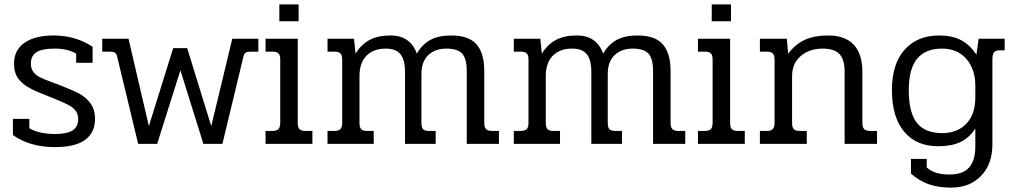

<svg xmlns="http://www.w3.org/2000/svg" viewBox="-20 -657 4638 877"><path d="M39 -40V-114H114V-71Q159 -45 231 -45Q285 -45 311 -61Q337 -77 337 -114Q337 -137 324.5 -152.5Q312 -168 288 -180Q264 -192 214 -212Q149 -237 116.5 -254Q84 -271 64 -297.5Q44 -324 44 -366Q44 -429 92.5 -462Q141 -495 225 -495Q277 -495 323 -481Q369 -467 403 -443V-370H328V-412Q290 -435 229 -435Q175 -435 148 -419.5Q121 -404 121 -366Q121 -342 134 -326.5Q147 -311 166.5 -302Q186 -293 221 -280Q251 -269 256 -267Q312 -245 341.5 -229.5Q371 -214 392.5 -186Q414 -158 414 -114Q414 -51 368.5 -18Q323 15 231 15Q117 15 39 -40Z M515 -399Q512 -412 505 -416.5Q498 -421 481 -421H447V-480H567L660 -81L771 -437H835L945 -81L1041 -480H1160V-421H1126Q1109 -421 1102 -416.5Q1095 -412 1092 -399L996 0H909L804 -336L698 0H611Z M1256 -637H1344V-560H1256ZM1193 -59H1225Q1244 -59 1252 -67.5Q1260 -76 1260 -96V-385Q1260 -405 1252 -413Q1244 -421 1225 -421H1193V-480H1340V-95Q1340 -75 1348 -67Q1356 -59 1375 -59H1407V0H1193Z M1476 -59H1508Q1527 -59 1535 -67.5Q1543 -76 1543 -96V-385Q1543 -405 1535 -413Q1527 -421 1508 -421H1476V-480H1597L1604 -412Q1630 -454 1668 -474.5Q1706 -495 1764 -495Q1810 -495 1840 -473.5Q1870 -452 1884 -412Q1908 -454 1945.5 -474.5Q1983 -495 2041 -495Q2121 -495 2156.5 -454.5Q2192 -414 2192 -333V-96Q2192 -76 2200 -67.5Q2208 -59 2227 -59H2259V0H2112V-333Q2112 -389 2091 -412Q2070 -435 2019 -435Q1967 -435 1936 -405Q1905 -375 1905 -319V-96Q1905 -75 1912.5 -67Q1920 -59 1939 -59H1970V0H1830V-329Q1830 -383 1809.5 -409Q1789 -435 1742 -435Q1686 -435 1654 -402.5Q1622 -370 1622 -309V-96Q1622 -76 1629.5 -67.5Q1637 -59 1656 -59H1687V0H1476Z M2327 -59H2359Q2378 -59 2386 -67.5Q2394 -76 2394 -96V-385Q2394 -405 2386 -413Q2378 -421 2359 -421H2327V-480H2448L2455 -412Q2481 -454 2519 -474.5Q2557 -495 2615 -495Q2661 -495 2691 -473.5Q2721 -452 2735 -412Q2759 -454 2796.5 -474.5Q2834 -495 2892 -495Q2972 -495 3007.5 -454.5Q3043 -414 3043 -333V-96Q3043 -76 3051 -67.5Q3059 -59 3078 -59H3110V0H2963V-333Q2963 -389 2942 -412Q2921 -435 2870 -435Q2818 -435 2787 -405Q2756 -375 2756 -319V-96Q2756 -75 2763.5 -67Q2771 -59 2790 -59H2821V0H2681V-329Q2681 -383 2660.5 -409Q2640 -435 2593 -435Q2537 -435 2505 -402.5Q2473 -370 2473 -309V-96Q2473 -76 2480.5 -67.5Q2488 -59 2507 -59H2538V0H2327Z M3231 -637H3319V-560H3231ZM3168 -59H3200Q3219 -59 3227 -67.5Q3235 -76 3235 -96V-385Q3235 -405 3227 -413Q3219 -421 3200 -421H3168V-480H3315V-95Q3315 -75 3323 -67Q3331 -59 3350 -59H3382V0H3168Z M3451 -59H3483Q3502 -59 3510 -67.5Q3518 -76 3518 -96V-384Q3518 -404 3510 -412.5Q3502 -421 3483 -421H3451V-480H3574L3580 -412Q3614 -456 3657 -475.5Q3700 -495 3762 -495Q3841 -495 3880 -452.5Q3919 -410 3919 -330V-96Q3919 -76 3927 -67.5Q3935 -59 3954 -59H3986V0H3838V-329Q3838 -385 3814.5 -410Q3791 -435 3737 -435Q3678 -435 3638 -401.5Q3598 -368 3598 -309V-96Q3598 -76 3605.5 -67.5Q3613 -59 3632 -59H3665V0H3451Z M4141 136V69H4213V108Q4232 125 4257 132.5Q4282 140 4318 140Q4379 140 4407 107.5Q4435 75 4435 13V-70Q4407 -27 4366.5 -8Q4326 11 4265 11Q4165 11 4109.5 -56Q4054 -123 4054 -245Q4054 -365 4112 -430Q4170 -495 4270 -495Q4328 -495 4369 -474Q4410 -453 4440 -407L4450 -480H4569V-427H4545Q4527 -427 4520 -417.5Q4513 -408 4513 -386V3Q4513 92 4461.5 146Q4410 200 4324 200Q4264 200 4220.5 184Q4177 168 4141 136ZM4435 -213V-264Q4435 -341 4394 -388Q4353 -435 4283 -435Q4207 -435 4169 -388.5Q4131 -342 4131 -245Q4131 -143 4168 -96Q4205 -49 4284 -49Q4353 -49 4394 -92Q4435 -135 4435 -213Z"/></svg>

Font: Pridi Light
Style: Regular
Weight: 300
Version: Version 1.002